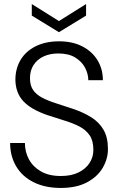

<svg xmlns="http://www.w3.org/2000/svg" viewBox="-20 -916 583 948"><path d="M280 12Q203 12 146.5 -16Q90 -44 60 -94.5Q30 -145 30 -210H103Q103 -166 123 -129Q143 -92 182.5 -69.5Q222 -47 280 -47Q332 -47 367.5 -64.5Q403 -82 422 -111Q441 -140 441 -176Q441 -221 422.5 -248Q404 -275 372 -291.5Q340 -308 299 -320.5Q258 -333 213 -348Q132 -376 94.5 -417Q57 -458 56 -522Q56 -577 81.5 -620Q107 -663 156 -687.5Q205 -712 272 -712Q338 -712 386.5 -687Q435 -662 461.5 -618.5Q488 -575 488 -520H416Q416 -551 400 -581.5Q384 -612 351.5 -632Q319 -652 268 -652Q227 -652 195.5 -637.5Q164 -623 146 -595.5Q128 -568 128 -530Q128 -494 143.5 -471.5Q159 -449 187.5 -434Q216 -419 255 -406.5Q294 -394 342 -378Q392 -361 430.5 -337Q469 -313 491 -275.5Q513 -238 513 -180Q513 -132 487.5 -88Q462 -44 410 -16Q358 12 280 12ZM271 -757 137 -839V-896L271 -812L405 -896V-839Z"/></svg>

Font: DM Sans 36pt Light
Style: Regular
Weight: 300
Designer: Colophon Foundry, Jonny Pinhorn
Foundry: Colophon Foundry
Version: Version 4.004;gftools[0.9.30]